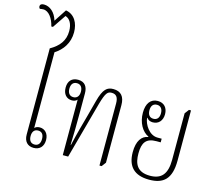

<svg xmlns="http://www.w3.org/2000/svg" viewBox="-154 -1191 1601 1380"><g transform="rotate(15 646.5 -500.5)"><path d="M202 4C248 4 275 -26 275 -73C275 -122 246 -150 208 -150C189 -150 176 -142 170 -135V-699C227 -735 269 -793 269 -873C269 -941 238 -1000 172 -1011L111 -918C94 -977 53 -1011 9 -1011C-11 -1011 -20 -1003 -20 -991C-20 -983 -17 -977 -12 -973C-6 -974 4 -976 13 -976C54 -976 87 -929 100 -872H112L179 -971C212 -962 233 -926 233 -873C233 -801 195 -754 130 -717V-76C130 -25 157 4 202 4ZM203 -21C175 -21 160 -40 160 -73C160 -106 175 -125 203 -125C231 -125 245 -106 245 -73C245 -40 230 -21 203 -21Z M693 4H709L733 -28V-456C733 -519 705 -553 648 -553C602 -553 574 -532 549 -438L517 -318C498 -249 477 -175 457 -87H454C457 -163 458 -240 458 -325V-470C458 -517 438 -552 386 -552C339 -552 313 -523 313 -475C313 -427 339 -397 380 -397C397 -397 411 -403 419 -413V0H459L575 -425C599 -509 613 -524 643 -524C676 -524 693 -505 693 -458ZM384 -422C356 -422 341 -442 341 -474C341 -508 357 -526 384 -526C411 -526 427 -507 427 -474C427 -441 411 -422 384 -422Z M1063 10C1169 10 1226 -38 1226 -176V-549H1211L1187 -517V-171C1187 -64 1146 -19 1062 -19C964 -19 941 -78 941 -153C941 -233 967 -271 1043 -271H1075V-298H1044C981 -298 939 -369 935 -415L938 -417C946 -402 964 -395 982 -395C1025 -395 1053 -426 1053 -474C1053 -521 1026 -553 979 -553C926 -553 896 -513 896 -444C896 -370 931 -310 979 -288V-285C931 -278 899 -234 899 -152C899 -44 954 10 1063 10ZM980 -421C952 -421 937 -440 937 -473C937 -506 952 -525 980 -525C1007 -525 1023 -506 1023 -473C1023 -440 1008 -421 980 -421Z"/></g></svg>

Font: Noto Serif Thai Condensed ExtraLight
Style: Regular
Weight: 200
Width: 3
Designer: Monotype Design Team
Foundry: Monotype Imaging Inc.
Version: Version 2.002